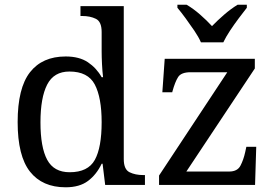

<svg xmlns="http://www.w3.org/2000/svg" viewBox="-20 -786 1165 816"><path d="M259 10Q160 10 107.5 -56.5Q55 -123 55 -267Q55 -412 107.5 -479Q160 -546 259 -546Q317 -546 353.5 -521.5Q390 -497 412 -458H418Q415 -483 413.5 -513.5Q412 -544 412 -568V-650Q412 -694 387.5 -706Q363 -718 330 -718H322V-760H506V-110Q506 -66 530.5 -54Q555 -42 588 -42H596V0H427L416 -90H412Q390 -44 354 -17Q318 10 259 10ZM276 -54Q354 -54 383 -106.5Q412 -159 412 -267Q412 -371 383 -426.5Q354 -482 275 -482Q209 -482 180.5 -426.5Q152 -371 152 -266Q152 -160 180.5 -107Q209 -54 276 -54ZM656 0V-40L946 -479H790Q750 -479 737 -458.5Q724 -438 713 -398L712 -394H670L680 -536H1063V-495L772 -57H954Q989 -57 1002 -82Q1015 -107 1022 -139L1027 -162H1069L1064 0ZM834 -606Q824 -629 806 -655.5Q788 -682 769 -708Q750 -734 734 -753V-766H773Q802 -749 830.5 -724Q859 -699 881 -675Q904 -699 933 -724Q962 -749 990 -766H1029V-753Q1014 -734 994.5 -708Q975 -682 957.5 -655.5Q940 -629 929 -606Z"/></svg>

Font: NotoSerif-Regular
Style: Regular
Weight: 400
Designer: Monotype Design Team
Foundry: Monotype Imaging Inc.
Version: Version 2.007; ttfautohint (v1.8) -l 8 -r 50 -G 200 -x 14 -D